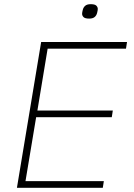

<svg xmlns="http://www.w3.org/2000/svg" viewBox="-20 -899 640 919"><path d="M61 0 177 -698H588L583 -666H208L159 -370H520L515 -338H153L102 -32H477L472 0ZM407 -810Q387 -810 380 -817Q373 -824 373 -833Q373 -839 376 -851Q379 -864 388 -871.5Q397 -879 414 -879Q434 -879 441 -872Q448 -865 448 -856Q448 -850 445 -838Q442 -825 433 -817.5Q424 -810 407 -810Z"/></svg>

Font: IBM Plex Mono ExtraLight
Style: Italic
Weight: 200
Italic angle: -9°
Monospace: yes
Designer: Mike Abbink, Paul van der Laan, Pieter van Rosmalen
Foundry: Bold Monday
Version: Version 2.3